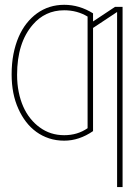

<svg xmlns="http://www.w3.org/2000/svg" viewBox="-20 -574 558 799"><path d="M490.1 204.5H467.3V-524.1L367.2 -457.7V-28.4Q309.3 11.4 247.2 11.4Q213.4 11.4 184.3 1.8Q155.2 -7.8 131.2 -25.2Q107.2 -42.6 88.4 -67.1Q69.6 -91.6 56.5 -121.1Q28.4 -182.5 28.4 -264.2Q28.4 -310 36 -349.1Q43.7 -388.1 57.5 -420.1Q71.4 -452.1 90.7 -476.6Q110.1 -501.1 133.5 -518.1Q183.2 -554 247.2 -554Q310.4 -554 367.2 -518.5V-484.7L458.8 -545.5H490.1ZM247.2 -11.4Q302.6 -11.4 344.5 -40.5V-505Q301.1 -531.2 247.2 -531.2Q206.7 -531.2 174 -515.8Q141.3 -500.4 116.8 -471.6Q51.1 -396.3 51.1 -262.8Q51.1 -224.4 57.9 -191.1Q64.6 -157.7 76.9 -130.1Q89.1 -102.6 106.7 -80.8Q124.3 -58.9 145.6 -43.7Q189.6 -11.4 247.2 -11.4Z"/></svg>

Font: Linik Sans Thin
Style: Regular
Weight: 100
Designer: Fonts by Rasmus Andersson / Changes by Cristiano Sobral with parts from Marc Monis
Foundry: rsms
Version: Version 3.020; ttfautohint (v1.6)